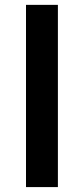

<svg xmlns="http://www.w3.org/2000/svg" viewBox="-20 -762 342 782"><path d="M85.9 -742.2H215.8V0H85.9Z"/></svg>

Font: Montserrat-Arabic Medium
Style: Regular
Weight: 500
Designer: Mohamed Gaber
Foundry: Kief Type Foundry
Version: Version 5.008;PS 005.008;hotconv 1.0.88;makeotf.lib2.5.64775